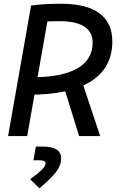

<svg xmlns="http://www.w3.org/2000/svg" viewBox="-20 -723 626 1020"><path d="M78.6 -219.7 94.7 -312.5H149.4Q308.6 -312.5 390.4 -359.4Q472.2 -406.2 472.2 -497.1Q472.2 -552.7 428.2 -581.5Q384.3 -610.4 298.8 -610.4Q194.8 -610.4 128.9 -600.6L145 -693.4Q207.5 -703.1 305.2 -703.1Q439 -703.1 507.8 -652.6Q576.7 -602.1 576.7 -503.4Q576.7 -363.8 464.4 -291.7Q352.1 -219.7 133.3 -219.7ZM22.9 0 145 -693.4H246.6L124.5 0ZM400.4 0 304.7 -307.6H409.7L512.2 0ZM189.5 277.3 139.6 229Q182.1 199.2 202.1 179Q222.2 158.7 222.2 144Q222.2 128.4 189.5 128.4H157.7L170.4 55.7H207Q304.7 55.7 304.7 118.2Q304.7 160.6 270 200.2Q235.4 239.7 189.5 277.3Z"/></svg>

Font: Cascadia Code
Style: Italic
Weight: 400
Italic angle: -10°
Designer: Aaron Bell
Foundry: Saja Typeworks
Version: Version 2407.024